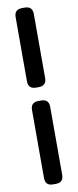

<svg xmlns="http://www.w3.org/2000/svg" viewBox="-101 -841 396 977"><g transform="rotate(-10 97.0 -352.5)"><path d="M90 -397H104Q144 -397 144 -437V-768Q144 -808 104 -808H90Q50 -808 50 -768V-437Q50 -397 90 -397ZM90 103H104Q144 103 144 63V-288Q144 -328 104 -328H90Q50 -328 50 -288V63Q50 103 90 103Z"/></g></svg>

Font: WDXL Lubrifont JP N
Style: Regular
Weight: 400
Designer: [WDXL Lubrifont] Copyright 2020-2022 (c) NightFurySL2001, Skr-ZERO; [ZCOOL QingKe HuangYou] Copyright 2018-2022 (c) The 
Version: Version 2.001;hotconv 1.1.1;makeotfexe 2.6.0